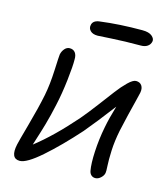

<svg xmlns="http://www.w3.org/2000/svg" viewBox="-132 -1030 972 1127"><g transform="rotate(15 353.5 -466.5)"><path d="M346.2 -831.1Q316.4 -831.1 301.8 -845.7Q287.1 -860.4 291 -879.9Q295.4 -910.2 336.9 -915Q452.1 -930.2 591.8 -930.2Q632.8 -930.2 651.4 -914.1Q669.9 -897.9 666 -880.9Q662.1 -862.3 646.5 -851.6Q630.9 -840.8 606.9 -840.8Q508.8 -840.8 428.5 -835.9Q348.1 -831.1 346.2 -831.1ZM94.2 -2.9Q36.1 -2.9 55.2 -91.8Q58.1 -107.4 89.6 -220.5Q121.1 -333.5 137.2 -413.1Q150.9 -481 154.8 -570.3Q158.7 -659.7 160.2 -667Q164.1 -687 177.2 -702.4Q190.4 -717.8 208 -717.8Q230 -717.8 241.5 -702.6Q252.9 -687.5 252 -661.1Q252.9 -621.6 242.9 -534.7Q232.9 -447.8 216.8 -376Q209.5 -342.8 201.9 -311.3Q194.3 -279.8 185.5 -249.8Q176.8 -219.7 171.1 -201.2Q165.5 -182.6 156 -153.1Q146.5 -123.5 144 -115.2Q250 -197.3 373 -337.9Q407.2 -377.9 453.1 -438.7Q499 -499.5 527.3 -537.1Q555.7 -574.7 585.4 -603.8Q615.2 -632.8 633.8 -632.8Q657.7 -632.8 668.9 -616Q680.2 -599.1 674.8 -571.8Q673.3 -563.5 663.3 -523.9Q653.3 -484.4 639.4 -427.5Q625.5 -370.6 616.2 -326.2Q602.5 -258.8 600.1 -200.7Q597.7 -142.6 599.9 -108.4Q602.1 -74.2 600.1 -64.9Q597.2 -48.3 581.5 -34.2Q565.9 -20 548.8 -20Q534.2 -20 524.2 -29.1Q514.2 -38.1 511.2 -54.2Q503.4 -96.7 507.3 -171.4Q511.2 -246.1 525.9 -321.8Q537.6 -382.8 560.1 -457Q470.2 -338.9 412.1 -270Q310.5 -156.2 223.1 -79.6Q135.7 -2.9 94.2 -2.9Z"/></g></svg>

Font: Shantell Sans Irregular
Style: Italic
Weight: 400
Italic angle: -11.31°
Designer: Stephen Nixon, Anya Danilova, Shantell Martin
Foundry: Arrow Type
Version: Version 1.006;[9816181b4]